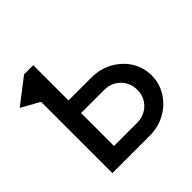

<svg xmlns="http://www.w3.org/2000/svg" viewBox="-208 -886 1049 1049"><g transform="rotate(-45 316.0 -361.5)"><path d="M122.1 -722.7H192.9V-450.2H369.6Q437.5 -450.2 492.2 -419.9Q546.9 -389.6 579.1 -338.9Q611.3 -288.1 611.3 -225.6Q611.3 -163.6 579.1 -112.3Q546.9 -61 492.2 -30.5Q437.5 0 369.6 0H81.5V-550.8L-24.4 -609.9ZM192.9 -98.6H369.6Q426.8 -98.6 463.4 -135Q500 -171.4 500 -225.6Q500 -279.8 463.4 -316.4Q426.8 -353 369.6 -353H192.9Z"/></g></svg>

Font: Giphurs Medium
Style: Regular
Weight: 500
Version: Version 0.920; ttfautohint (v1.8.4.7-5d5b)